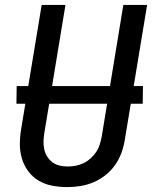

<svg xmlns="http://www.w3.org/2000/svg" viewBox="-20 -755 640 783"><path d="M255 8Q224 8 194 2.5Q164 -3 139 -17.5Q114 -32 96.5 -55Q79 -78 70 -106.5Q61 -135 61 -165.5Q61 -196 66 -227L150 -735H247L161 -214Q158 -196 157.5 -179Q157 -162 160.5 -146Q164 -130 172.5 -116.5Q181 -103 193.5 -93.5Q206 -84 222 -80Q238 -76 255 -76Q271 -76 288 -79Q305 -82 320.5 -89.5Q336 -97 349.5 -109Q363 -121 372.5 -135.5Q382 -150 387 -166.5Q392 -183 395 -199L483 -735H580L489 -185Q485 -159 475.5 -132.5Q466 -106 450 -83Q434 -60 411 -41.5Q388 -23 362 -12Q336 -1 309 3.5Q282 8 255 8ZM47 -332 48 -404H563L562 -332Z"/></svg>

Font: Iosevka Medium Extended
Style: Italic
Weight: 500
Width: 7
Italic angle: -9°
Monospace: yes
Designer: Belleve Invis
Foundry: Belleve Invis
Version: Version 32.5.0; ttfautohint (v1.8.4)